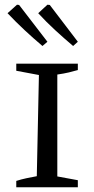

<svg xmlns="http://www.w3.org/2000/svg" viewBox="-20 -794 400 814"><path d="M49 0V-27Q71 -34 92.5 -38.5Q114 -43 136 -47L145 -476L49 -494V-524H310V-497Q293 -492 272 -487Q251 -482 223 -478V-46L310 -30V0ZM160 -599Q121 -632 84 -666.5Q47 -701 12 -738L52 -774L61 -773L181 -617ZM290 -599Q251 -632 213.5 -666.5Q176 -701 142 -738L181 -774L191 -773L310 -617Z"/></svg>

Font: Piazzolla SC
Style: Regular
Weight: 400
Designer: Juan Pablo del Peral
Foundry: Huerta Tipografica
Version: Version 1.330